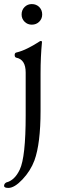

<svg xmlns="http://www.w3.org/2000/svg" viewBox="-55 -635 287 942"><path d="M144 -275V-91Q144 69 114 152Q95 203 55.5 245Q16 287 -14 287Q-35 287 -35 277Q-35 266 -24 260Q17 250 42 197Q71 136 71 -69V-279Q71 -343 25 -352Q17 -354 17 -365Q17 -375 24 -377Q53 -384 81.5 -398.5Q110 -413 126 -423.5Q142 -434 144 -434Q151 -434 151 -429Q144 -357 144 -275ZM51 -564Q51 -586 65.5 -600.5Q80 -615 101 -615Q123 -615 137.5 -600.5Q152 -586 152 -564Q152 -543 137.5 -528.5Q123 -514 101 -514Q80 -514 65.5 -528.5Q51 -543 51 -564Z"/></svg>

Font: EB Garamond SC 12
Style: Regular
Weight: 400
Version: Version 0.016 ; ttfautohint (v0.97) -l 8 -r 50 -G 200 -x 0 -